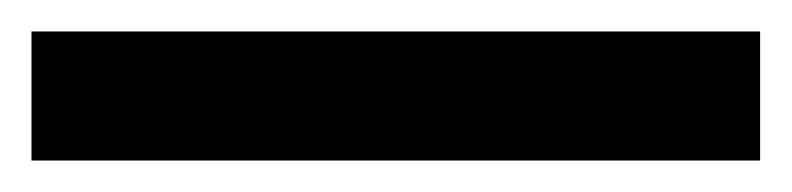

<svg xmlns="http://www.w3.org/2000/svg" viewBox="-22 -20 503 122"><path d="M461 0H-2V82H461Z"/></svg>

Font: Wafeq Medium
Style: Regular
Weight: 500
Designer: Rasmus Andersson & Azza Alameddine
Foundry: Google & TypeTogether
Version: Version 3.000;January 28, 2025;FontCreator 15.0.0.3014 64-bi